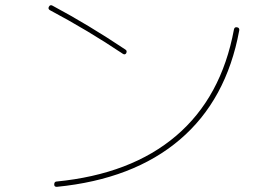

<svg xmlns="http://www.w3.org/2000/svg" viewBox="-20 -726 1040 745"><path d="M173.8 -686.5Q165 -691.4 169.9 -700.2Q174.8 -709 183.6 -704.1Q324.2 -628.9 465.8 -534.2Q474.6 -529.3 469.7 -519.5Q464.8 -511.7 456.1 -517.6Q322.3 -607.4 173.8 -686.5ZM190.4 -9.8Q190.4 -20.5 198.2 -21.5Q488.3 -49.8 663.6 -199.2Q838.9 -348.6 887.7 -611.3Q889.6 -622.1 899.9 -620.1Q910.2 -618.2 908.2 -607.4Q858.4 -337.9 677.7 -184.1Q497.1 -30.3 200.2 -1Q190.4 -1 190.4 -9.8Z"/></svg>

Font: Rounded-X Mgen+ 1mn thin
Style: Regular
Weight: 100
Designer: [Source Han Sans]
Ryoko NISHIZUKA  (kana & ideographs); Paul D. Hunt (Latin, Greek & Cyrillic); Wenlong ZHANG  (bopomofo
Version: Version 1.059.20150602